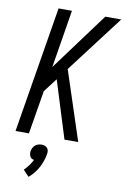

<svg xmlns="http://www.w3.org/2000/svg" viewBox="-104 -795 719 1101"><g transform="rotate(10 255.0 -244.5)"><path d="M309 0 205 -333 144 -253 102 0H24L145 -735H223L168 -398L417 -735H510L257 -402L389 0ZM143 246 109 210Q124 196 136 179.5Q148 163 157 145Q149 144 142.5 139.5Q136 135 133 128.5Q130 122 129 114.5Q128 107 129 99Q131 89 135.5 79.5Q140 70 148 63.5Q156 57 165.5 54Q175 51 185 51Q195 51 203.5 54Q212 57 218 63.5Q224 70 225.5 79.5Q227 89 225 99Q222 119 215 139Q208 159 198 178Q188 197 174 214.5Q160 232 143 246Z"/></g></svg>

Font: Iosevka Fixed
Style: Italic
Weight: 400
Italic angle: -9°
Monospace: yes
Designer: Belleve Invis
Foundry: Belleve Invis
Version: Version 33.2.4